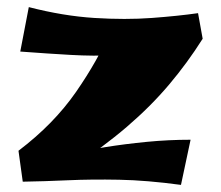

<svg xmlns="http://www.w3.org/2000/svg" viewBox="-20 -509 622 540"><path d="M179 -35 32 -85Q131 -160 193.5 -250Q256 -340 291 -423L550 -400Q507 -332 455.5 -271Q404 -210 337 -152.5Q270 -95 179 -35ZM489 11Q393 -2 315 -3.5Q237 -5 171 -2Q105 1 44 2L32 -85L173 -76Q219 -86 275 -95Q331 -104 392.5 -110Q454 -116 516 -116ZM37 -364 61 -489Q158 -464 245.5 -458.5Q333 -453 407 -458.5Q481 -464 537 -472L550 -400Q478 -377 418 -366.5Q358 -356 300.5 -353.5Q243 -351 180 -354.5Q117 -358 37 -364Z"/></svg>

Font: Marhey Light
Style: Bold
Weight: 700
Version: Version 1.000